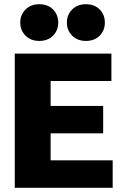

<svg xmlns="http://www.w3.org/2000/svg" viewBox="-20 -890 594 910"><path d="M50 0V-636H508V-506H220V-388H469V-258H220V-130H514V0ZM387 -696Q347 -696 322 -721Q297 -746 297 -783Q297 -820 322 -845Q347 -870 387 -870Q428 -870 452.5 -845Q477 -820 477 -783Q477 -746 452.5 -721Q428 -696 387 -696ZM166 -696Q126 -696 101 -721Q76 -746 76 -783Q76 -820 101 -845Q126 -870 166 -870Q207 -870 231.5 -845Q256 -820 256 -783Q256 -746 231.5 -721Q207 -696 166 -696Z"/></svg>

Font: Braah One
Style: Regular
Weight: 400
Designer: Ashish Kumar
Foundry: Ashish Kumar
Version: Version 1.001; ttfautohint (v1.8.4.7-5d5b);gftools[0.9.29]